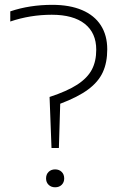

<svg xmlns="http://www.w3.org/2000/svg" viewBox="-20 -769 496 794"><path d="M185 -368Q258 -392 299.8 -419.2Q341.5 -446.5 359.8 -481Q378 -515.5 378 -563.5Q378 -633 330.5 -670.5Q283 -708 194 -708Q105 -708 22.5 -680V-722Q102.5 -749 196.5 -749Q268.5 -749 319.5 -727.2Q370.5 -705.5 397 -664.2Q423.5 -623 423.5 -565Q423.5 -510 405 -470Q386.5 -430 344.2 -398.8Q302 -367.5 229 -340L223.5 -157H193ZM170.5 -31Q170.5 -48 181 -58.2Q191.5 -68.5 208 -68.5Q224.5 -68.5 235 -58.2Q245.5 -48 245.5 -31Q245.5 -15 235.2 -4.8Q225 5.5 208 5.5Q191.5 5.5 181 -4.8Q170.5 -15 170.5 -31Z"/></svg>

Font: Encode Sans Semi Expanded ExLight
Style: Regular
Weight: 275
Width: 6
Designer: Multiple Designers
Foundry: Impallari Type
Version: Version 2.000